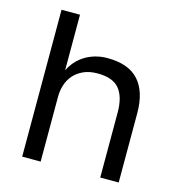

<svg xmlns="http://www.w3.org/2000/svg" viewBox="-105 -792 824 884"><g transform="rotate(15 307.5 -350.0)"><path d="M80 0V-700H168V-435Q178 -456 194 -475Q210 -494 232 -508.5Q254 -523 282 -531.5Q310 -540 343 -540Q443 -540 491.5 -486.5Q540 -433 540 -330V0H452V-310Q452 -384 421 -422Q390 -460 317 -460Q278 -460 249.5 -447Q221 -434 203 -413Q185 -392 176.5 -365Q168 -338 168 -310V0Z"/></g></svg>

Font: Golos Text VF
Style: Regular
Weight: 400
Designer: A.Korolkova, Vitaly Kuzmin
Foundry: ParaType Ltd
Version: Version 2.003